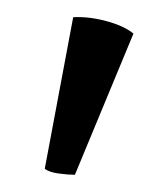

<svg xmlns="http://www.w3.org/2000/svg" viewBox="-20 -766 194 223"><path d="M67 -563Q59 -563 48 -564.5Q37 -566 32 -570L65 -746Q83 -747 103.5 -741.5Q124 -736 135 -727Z"/></svg>

Font: Arima Thin
Style: Regular
Weight: 400
Version: Version 1.100